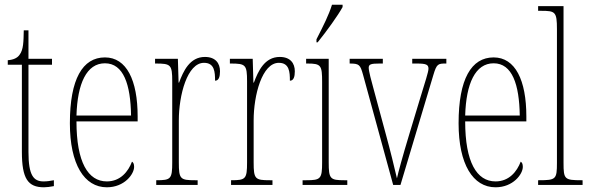

<svg xmlns="http://www.w3.org/2000/svg" viewBox="-20 -786 2503 816"><path d="M167 10C178 10 194 8 209 5V-20C192 -17 181 -15 165 -15C123 -15 101 -40 101 -140V-511H201V-536H101V-657H81C80 -610 80 -575 63 -553C54 -540 38 -532 13 -530V-511H73V-141C73 -26 99 10 167 10Z M434 10C509 10 550 -46 550 -77C550 -90 546 -96 541 -99C525 -57 492 -15 434 -15C354 -15 305 -97 305 -270H565V-291C565 -445 518 -542 426 -542C331 -542 277 -450 277 -262C277 -88 338 10 434 10ZM537 -295H305C309 -431 348 -517 426 -517C505 -517 535 -427 537 -295Z M644 0H820V-20H809C746 -20 740 -25 740 -96V-274C740 -382 776 -519 847 -519C892 -519 894 -480 894 -443C910 -443 915 -460 915 -483C915 -517 896 -544 851 -544C786 -544 759 -483 741 -435H739L736 -536H639V-516H642C706 -516 712 -511 712 -440V-96C712 -25 706 -20 645 -20H644Z M962 0H1138V-20H1127C1064 -20 1058 -25 1058 -96V-274C1058 -382 1094 -519 1165 -519C1210 -519 1212 -480 1212 -443C1228 -443 1233 -460 1233 -483C1233 -517 1214 -544 1169 -544C1104 -544 1077 -483 1059 -435H1057L1054 -536H957V-516H960C1024 -516 1030 -511 1030 -440V-96C1030 -25 1024 -20 963 -20H962Z M1325 -619V-606H1330C1368 -653 1417 -721 1436 -756V-766H1391C1377 -721 1355 -678 1325 -619ZM1266 0H1456V-20H1443C1383 -20 1377 -26 1377 -96V-536H1281V-516H1287C1345 -516 1349 -508 1349 -437V-96C1349 -26 1343 -20 1282 -20H1266Z M1523 -468 1651 0H1682L1822 -468C1836 -515 1842 -516 1875 -516H1877V-536H1732V-516H1752C1792 -516 1801 -511 1801 -494C1801 -480 1787 -439 1764 -363L1719 -214C1690 -118 1673 -55 1667 -28C1658 -68 1637 -153 1621 -211L1568 -407C1559 -439 1547 -484 1547 -498C1547 -513 1557 -516 1593 -516H1607V-536H1466V-516C1507 -516 1511 -511 1523 -468Z M2086 10C2161 10 2202 -46 2202 -77C2202 -90 2198 -96 2193 -99C2177 -57 2144 -15 2086 -15C2006 -15 1957 -97 1957 -270H2217V-291C2217 -445 2170 -542 2078 -542C1983 -542 1929 -450 1929 -262C1929 -88 1990 10 2086 10ZM2189 -295H1957C1961 -431 2000 -517 2078 -517C2157 -517 2187 -427 2189 -295Z M2267 0H2456V-20H2452C2379 -20 2375 -24 2375 -94V-760H2267V-740H2280C2340 -740 2347 -736 2347 -662V-94C2347 -24 2343 -20 2270 -20H2267Z"/></svg>

Font: Noto Serif Hebrew ExtraCondensed Thin
Style: Regular
Weight: 100
Width: 2
Designer: Monotype Design Team
Foundry: Monotype Imaging Inc.
Version: Version 2.004